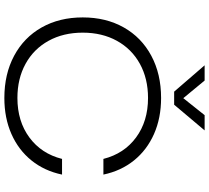

<svg xmlns="http://www.w3.org/2000/svg" viewBox="-59 -891 960 882"><g transform="rotate(90 421.0 -450.0)"><path d="M60 -350Q60 -457 106 -538.5Q152 -620 236 -665Q320 -710 430 -710Q522 -710 595.5 -677.5Q669 -645 717 -585.5Q765 -526 782 -445H710Q686 -540 611.5 -595Q537 -650 430 -650Q341 -650 273 -612.5Q205 -575 167.5 -507Q130 -439 130 -350Q130 -261 167.5 -193Q205 -125 273 -87.5Q341 -50 430 -50Q537 -50 611.5 -105Q686 -160 710 -255H782Q765 -174 717 -114.5Q669 -55 595.5 -22.5Q522 10 430 10Q320 10 236 -35Q152 -80 106 -161.5Q60 -243 60 -350ZM401 -770 280 -910H350L431 -812L509 -910H579L461 -770Z"/></g></svg>

Font: Goli Light
Style: Regular
Weight: 300
Designer: jaikishan Patel
Foundry: MagicType
Version: Version 1.000